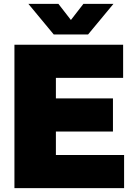

<svg xmlns="http://www.w3.org/2000/svg" viewBox="-20 -971 696 991"><path d="M54.5 0V-740H615.5V-569H268.5V-171H620.5V0ZM181 -292V-463H563V-292ZM257.5 -793 126.5 -951H281.5L361 -848.5H331L410.5 -951H565.5L434.5 -793Z"/></svg>

Font: Encode Sans SC Condensed Thin Black
Style: Regular
Weight: 900
Version: Version 3.002